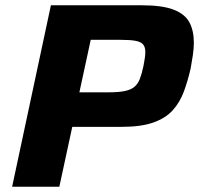

<svg xmlns="http://www.w3.org/2000/svg" viewBox="-20 -708 755 728"><path d="M26 0 173 -688H517Q595 -688 638 -671.5Q681 -655 698 -623.5Q715 -592 715 -546Q715 -525 711.5 -500.5Q708 -476 703 -449Q692 -401 677 -360.5Q662 -320 635 -290Q608 -260 561.5 -243.5Q515 -227 441 -227H254L205 0ZM281 -358H393Q431 -358 454 -363Q477 -368 490 -379Q503 -390 510.5 -409.5Q518 -429 524 -458Q527 -474 529 -487Q531 -500 531 -511Q531 -529 523 -539Q515 -549 495 -553Q475 -557 438 -557H324Z"/></svg>

Font: Saira SemiExpanded
Style: Bold Italic
Weight: 700
Width: 6
Italic angle: -12°
Designer: Hector Gatti with collaboration of the Omnibus-Type team
Foundry: Omnibus-Type
Version: Version 1.101